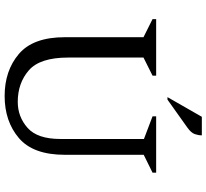

<svg xmlns="http://www.w3.org/2000/svg" viewBox="-52 -850 912 849"><g transform="rotate(90 404.5 -426.0)"><path d="M405 10Q293 10 219 -53Q145 -116 145 -256V-604L65 -644V-660H315V-644L235 -604V-271Q235 -146 291.5 -97Q348 -48 431 -48Q497 -48 546 -91.5Q595 -135 595 -236V-606L495 -644V-660H744V-644L665 -605V-256Q665 -116 591 -53Q517 10 405 10ZM410 -710 497 -862H579Q579 -847 573.5 -831Q568 -815 546 -799L421 -710Z"/></g></svg>

Font: Spectral
Style: Regular
Weight: 400
Designer: Jean-Baptiste Levee
Foundry: Production Type
Version: Version 1.002